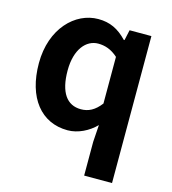

<svg xmlns="http://www.w3.org/2000/svg" viewBox="-116 -668 875 978"><g transform="rotate(15 322.0 -179.5)"><path d="M418 215H565V-560H450L438 -505H434C389 -552 344 -574 282 -574C161 -574 47 -462 47 -279C47 -96 137 14 276 14C331 14 386 -14 424 -53L418 37ZM314 -107C240 -107 198 -165 198 -281C198 -393 251 -453 314 -453C349 -453 384 -442 418 -411V-165C386 -123 353 -107 314 -107Z"/></g></svg>

Font: Source Han Sans SC Bold
Style: Regular
Weight: 700
Designer: Ryoko NISHIZUKA (kana & ideographs); Paul D. Hunt (Latin, Greek & Cyrillic); Wenlong ZHANG (bopomofo); Sandoll Communica
Foundry: Adobe Systems Incorporated
Version: Version 1.001;PS 1.001;hotconv 1.0.78;makeotf.lib2.5.61930